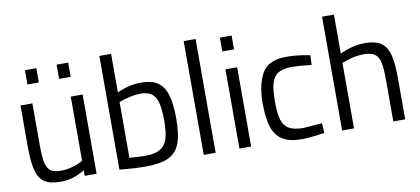

<svg xmlns="http://www.w3.org/2000/svg" viewBox="-68 -950 2608 1193"><g transform="rotate(-10 1236.5 -354.0)"><path d="M67 0ZM67 -239V-500H142V-240Q142 -165 150 -127Q158 -89 179 -73Q200 -57 244 -57Q312 -57 384 -94V-500H459V0H384V-35Q343 -11 308 -0.5Q273 10 228 10Q164 10 129.5 -13.5Q95 -37 81 -90Q67 -143 67 -239ZM132 -711H204V-621H132ZM332 -711H405V-621H332Z M631 2 603 -1V-718H677V-475Q755 -510 829 -510Q895 -510 933 -484.5Q971 -459 988.5 -403Q1006 -347 1006 -253Q1006 -150 984 -94Q962 -38 910.5 -14.5Q859 9 765 9Q699 9 631 2ZM930 -255Q930 -326 919 -366.5Q908 -407 882.5 -425Q857 -443 812 -443Q757 -443 677 -414V-62Q749 -57 773 -57Q836 -57 870 -76.5Q904 -96 917 -138Q930 -180 930 -255Z M1135 -718H1210V0H1135Z M1360 0ZM1360 -500H1434V0H1360ZM1360 -700H1434V-613H1360Z M1551 -250Q1551 -369 1591 -440Q1631 -511 1746 -511Q1776 -511 1808 -508Q1840 -505 1895 -495L1892 -434Q1813 -443 1771 -443Q1714 -443 1683.5 -425.5Q1653 -408 1640.5 -366.5Q1628 -325 1628 -248Q1628 -175 1640 -134.5Q1652 -94 1683.5 -75.5Q1715 -57 1775 -57L1893 -66L1896 -4Q1800 10 1752 10Q1677 10 1633 -16.5Q1589 -43 1570 -99.5Q1551 -156 1551 -250Z M2008 -718H2083V-472Q2127 -492 2164.5 -501Q2202 -510 2241 -510Q2306 -510 2341.5 -486.5Q2377 -463 2391.5 -410Q2406 -357 2406 -264V0H2331V-262Q2331 -336 2322.5 -373.5Q2314 -411 2290.5 -427Q2267 -443 2221 -443Q2164 -443 2102 -420L2083 -413V0H2008Z"/></g></svg>

Font: Cairo
Style: Regular
Weight: 400
Designer: Mohamed Gaber, the designers of Titillium
Foundry: Kief Type Foundry
Version: Version 2.009; ttfautohint (v1.5.33-1714) -l 8 -r 50 -G 200 